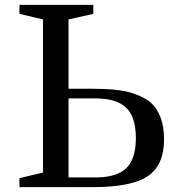

<svg xmlns="http://www.w3.org/2000/svg" viewBox="-20 -770 705 790"><path d="M60 0V-37L157 -60V-690L60 -713V-750H364V-713L262 -690V-405H353Q467 -405 520.5 -388Q574 -371 599 -349Q655 -300 655 -195.5Q655 -91 588.5 -45.5Q522 0 361 0ZM374 -365H262V-40H374Q459 -40 499 -77.5Q539 -115 539 -202Q539 -289 499 -327Q459 -365 374 -365Z"/></svg>

Font: Ledger
Style: Regular
Weight: 400
Designer: Denis Masharov
Foundry: Denis Masharov
Version: 1.001